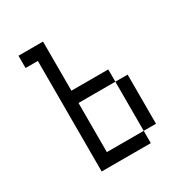

<svg xmlns="http://www.w3.org/2000/svg" viewBox="-150 -735 800 846"><g transform="rotate(-30 250.0 -312.5)"><path d="M125 -562.5V0H375V-62.5H187.5Q187.5 -62.5 187.5 -312.5H375Q375 -312.5 375 -62.5H437.5Q437.5 -62.5 437.5 -312.5H375V-375H187.5Q187.5 -375 187.5 -625H62.5V-562.5Z"/></g></svg>

Font: CalcUnifontExMono
Style: Regular
Weight: 500
Version: Version 15.0.06